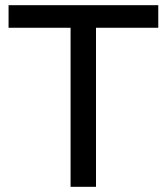

<svg xmlns="http://www.w3.org/2000/svg" viewBox="-20 -720 643 740"><path d="M590 -700H13V-613H252V0H350V-613H590Z"/></svg>

Font: AWKNG-Font Medium
Style: Regular
Weight: 500
Designer: Awakening Church
Foundry: Awakening Church
Version: Version 1.700;PS 001.700;hotconv 1.0.88;makeotf.lib2.5.64775